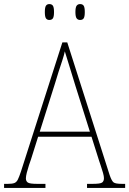

<svg xmlns="http://www.w3.org/2000/svg" viewBox="-23 -922 634 942"><path d="M-3 0V-20H16Q37 -20 47.5 -24Q58 -28 64.5 -41Q71 -54 80 -81L283 -714H307L515 -63Q525 -34 534.5 -27Q544 -20 575 -20H591V0H404V-20H433Q469 -20 478 -26.5Q487 -33 487 -48Q487 -57 482.5 -73.5Q478 -90 472 -107Q466 -124 463 -134L426 -251H164L129 -140Q125 -129 119 -111Q113 -93 108.5 -75Q104 -57 104 -47Q104 -33 113.5 -26.5Q123 -20 158 -20H200V0ZM172 -276H418L347 -501Q333 -547 318.5 -594Q304 -641 295 -670Q292 -654 283 -626.5Q274 -599 264 -568.5Q254 -538 247 -513ZM370 -824Q359 -824 353 -832Q347 -840 347 -863Q347 -886 353 -894Q359 -902 370 -902Q382 -902 387.5 -894Q393 -886 393 -863Q393 -840 387.5 -832Q382 -824 370 -824ZM219 -824Q208 -824 202.5 -832Q197 -840 197 -863Q197 -886 202.5 -894Q208 -902 219 -902Q231 -902 236.5 -894Q242 -886 242 -863Q242 -840 236.5 -832Q231 -824 219 -824Z"/></svg>

Font: Noto Serif Bengali SemiCondensed Thin
Style: Regular
Weight: 100
Width: 4
Designer: Juan Bruce, Universal Thirst, Indian Type Foundry and the Monotype Design Team.
Foundry: Monotype Imaging Inc.
Version: Version 2.003; ttfautohint (v1.8.4.7-5d5b)